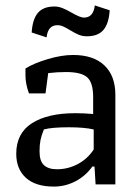

<svg xmlns="http://www.w3.org/2000/svg" viewBox="-20 -681 514 709"><path d="M97 -561Q100 -610 120 -633.5Q140 -657 181 -657Q196 -657 211 -651Q226 -645 245 -634Q276 -616 290 -616Q325 -616 330 -661L385 -643Q382 -594 362 -570.5Q342 -547 301 -547Q284 -547 270 -553Q256 -559 238 -570Q223 -579 213 -583.5Q203 -588 192 -588Q157 -588 152 -543ZM40 -113Q40 -189 98 -226Q156 -263 258 -263Q291 -263 324 -260V-322Q324 -376 302 -395.5Q280 -415 224 -415Q190 -415 158 -411L148 -336H87Q74 -371 74 -403V-428Q104 -447 155.5 -462.5Q207 -478 250 -478Q325 -478 365.5 -439.5Q406 -401 406 -331V0H333L329 -66H321Q296 -31 258.5 -11.5Q221 8 179 8Q111 8 75.5 -24.5Q40 -57 40 -113ZM326 -129V-203Q291 -211 234 -211Q171 -211 142 -203Q133 -181 129.5 -163.5Q126 -146 126 -122Q126 -86 142.5 -71Q159 -56 190 -56Q231 -56 267 -75Q303 -94 326 -129Z"/></svg>

Font: Athiti Medium
Style: Regular
Weight: 500
Designer: CadsonDemak Team
Foundry: CadsonDemak
Version: Version 1.033